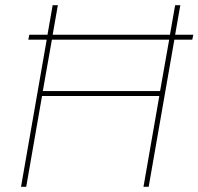

<svg xmlns="http://www.w3.org/2000/svg" viewBox="-20 -720 765 740"><path d="M655 -700 635 -586H183L203 -700H183L163 -586H93L89 -567H160L61 0H81L142 -350H594L533 0H553L652 -567H721L725 -586H655L675 -700ZM145 -369 180 -567H632L597 -369Z"/></svg>

Font: Fixel Display 20240404 Thin
Style: Italic
Weight: 100
Italic angle: -10°
Designer: AlfaBravo + MacPaw
Foundry: Kyrylo Tkachov, Marchela Mozhyna, Serhii Makarenko, Maria Weinstein, Zakhar Kryvoshyya
Version: Version 1.211;Glyphs 3.2 (3225)